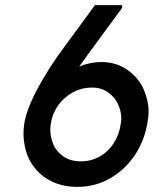

<svg xmlns="http://www.w3.org/2000/svg" viewBox="-20 -732 602 752"><path d="M283 0Q231 0 189 -18.5Q147 -37 119.5 -70Q92 -103 82 -139.5Q72 -176 72 -208Q72 -227 75 -247Q79 -274 91.5 -307.5Q104 -341 125 -381Q146 -421 174.5 -465.5Q203 -510 239 -558L352 -712H457L459 -702L323 -517Q306 -493 290 -471Q304 -477 319 -481Q348 -489 378 -489Q436 -489 480 -457.5Q524 -426 543 -381.5Q562 -337 562 -295Q562 -278 559 -260Q548 -185 509.5 -126.5Q471 -68 412 -34Q353 0 283 0ZM297 -100Q336 -100 369.5 -118.5Q403 -137 425 -170.5Q447 -204 453 -247Q455 -258 455 -269Q455 -294 443.5 -321.5Q432 -349 405 -369Q378 -389 341 -389Q300 -389 265 -370Q230 -351 207.5 -319Q185 -287 179 -248Q177 -235 177 -223Q177 -196 188.5 -167.5Q200 -139 228 -119.5Q256 -100 297 -100Z"/></svg>

Font: Lexend
Style: Italic
Weight: 400
Italic angle: -8.13011°
Designer: Bonnie Shaver-Troup, Thomas Jockin
Foundry: Lexend
Version: Version 1.007